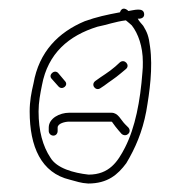

<svg xmlns="http://www.w3.org/2000/svg" viewBox="-20 -418 427 453"><path d="M116 -109V-117C116 -127 134 -131 143 -131H243C244 -131 245 -130 246 -128C250 -122 255 -116 260 -110L267 -102C278 -93 292 -106 283 -117L275 -125C265 -135 259 -152 243 -152H143C121 -152 95 -139 95 -117V-109C95 -103 100 -98 106 -98C112 -98 116 -103 116 -109ZM217 -210 226 -216C239 -226 251 -233 265 -245L277 -255C288 -264 274 -280 263 -271L252 -261C236 -247 221 -239 205 -227C193 -218 206 -202 217 -210ZM102 -232 118 -214C127 -204 143 -217 133 -227L117 -246C108 -255 93 -241 102 -232ZM277 -370C283 -365 288 -361 291 -358C306 -339 317 -308 317 -272C317 -263 317 -255 316 -247C311 -180 299 -117 275 -70C258 -37 238 -6 189 -6C153 -10 114 -21 99 -46C81 -73 71 -109 71 -155C71 -177 75 -197 79 -217C93 -292 142 -334 210 -355C231 -359 252 -367 277 -370ZM263 -389C231 -383 208 -378 180 -368C118 -342 72 -296 59 -221C54 -200 50 -179 50 -155C50 -72 77 -10 145 6C161 10 170 14 188 15C234 15 258 -6 278 -33C299 -68 316 -107 325 -155C333 -201 341 -258 334 -308C331 -333 327 -342 318 -357C313 -363 308 -368 305 -374H310C317 -375 321 -379 320 -386C318 -401 296 -394 283 -392C276 -399 267 -401 263 -389Z"/></svg>

Font: Be Happy
Style: Regular
Weight: 500
Designer: Mew Too
Foundry: Cannot Into Space Fonts
Version: Version 0.9977